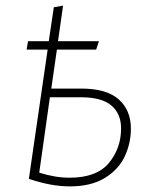

<svg xmlns="http://www.w3.org/2000/svg" viewBox="-20 -655 537 685"><path d="M447 -196Q447 -144 425 -97Q403 -50 354 -20Q305 10 229 10Q162 10 83 -17L150 -478H75L80 -508H154L172 -629L205 -635L187 -508H333L323 -478H183L163 -339H270Q360 -339 403.5 -300.5Q447 -262 447 -196ZM412 -197Q412 -249 377.5 -278.5Q343 -308 269 -308H158L120 -39Q177 -21 228 -21Q325 -21 368.5 -73.5Q412 -126 412 -197Z"/></svg>

Font: FiraGO UltraLight
Style: Italic
Weight: 200
Italic angle: -8°
Designer: bBox Type GmbH
Foundry: bBox Type GmbH
Version: Version 1.001